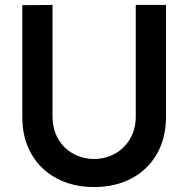

<svg xmlns="http://www.w3.org/2000/svg" viewBox="-20 -740 760 775"><path d="M360 15Q274.7 15 208.8 -20Q143 -54.9 106.5 -118.9Q70 -182.9 70 -267.5V-719.2L192 -720V-270.7Q192 -218.1 215.1 -178.9Q238.2 -139.8 276.8 -119Q315.3 -98.3 360 -98.3Q405.1 -98.3 443.6 -119.5Q482.2 -140.6 505.1 -179.8Q528 -218.9 528 -270.7V-720H650V-267.5Q650 -183 613.5 -119Q577 -55 511.2 -20Q445.3 15 360 15Z"/></svg>

Font: Manrope
Style: Regular
Weight: 400
Designer: Mikhail Sharanda
Foundry: Mikhail Sharanda
Version: Version 4.503